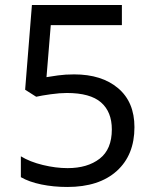

<svg xmlns="http://www.w3.org/2000/svg" viewBox="-20 -734 612 764"><path d="M275 -438Q385 -438 450 -383Q515 -328 515 -228Q515 -117 444.5 -53.5Q374 10 248 10Q193 10 144.5 0Q96 -10 63 -29V-112Q99 -90 150.5 -77.5Q202 -65 249 -65Q328 -65 376.5 -102.5Q425 -140 425 -219Q425 -289 382 -326.5Q339 -364 246 -364Q218 -364 182 -359Q146 -354 124 -349L80 -377L107 -714H465V-634H182L165 -427Q182 -430 211 -434Q240 -438 275 -438Z"/></svg>

Font: Noto Sans Indic Siyaq Numbers
Style: Regular
Weight: 400
Designer: Monotype Design Team
Foundry: Monotype Imaging Inc.
Version: Version 2.002; ttfautohint (v1.8.4.7-5d5b)